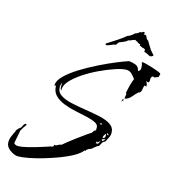

<svg xmlns="http://www.w3.org/2000/svg" viewBox="-109 -715 792 868"><g transform="rotate(15 287.0 -281.5)"><path d="M54 64Q36 64 15.5 49Q-5 34 -5 14Q-5 -1 1 -15.5Q7 -30 14 -43V-46Q22 -58 34 -66Q37 -71 40.5 -78.5Q44 -86 50 -87L55 -84Q44 -70 34 -52L22 10Q28 19 41 19Q59 19 85 12.5Q111 6 137 -2Q163 -10 181 -16V-17Q186 -17 191.5 -18.5Q197 -20 199 -26L198 -29L206 -28Q212 -31 218 -34Q224 -37 231 -38Q235 -42 252 -55.5Q269 -69 290 -84.5Q311 -100 328 -112Q345 -124 349 -126L356 -137L364 -141V-151Q366 -166 350 -174.5Q334 -183 308 -189Q282 -195 252.5 -201Q223 -207 196.5 -217.5Q170 -228 153.5 -245Q137 -262 137 -290L132 -287L130 -290Q130 -311 154.5 -335Q179 -359 217 -382.5Q255 -406 296.5 -426.5Q338 -447 373.5 -461.5Q409 -476 428 -482Q445 -480 459.5 -474.5Q474 -469 478 -449Q489 -453 489 -466Q489 -473 488 -479.5Q487 -486 484 -491L488 -493Q493 -493 506.5 -489.5Q520 -486 536 -481Q552 -476 564.5 -471Q577 -466 579 -462L575 -447L557 -440L550 -443Q540 -439 541 -426Q542 -413 535 -411L526 -415V-414L533 -400L531 -397L534 -392L531 -391L524 -394Q520 -386 518 -371.5Q516 -357 505 -356Q494 -346 481 -330.5Q468 -315 451 -313V-315L454 -335L451 -340Q454 -357 459 -376Q464 -395 470 -409Q462 -421 451.5 -431Q441 -441 426 -441Q408 -441 376 -430.5Q344 -420 306.5 -402.5Q269 -385 236 -363Q203 -341 183 -318Q163 -295 166 -274Q162 -277 161 -282Q160 -287 160 -292Q160 -297 160.5 -302Q161 -307 162 -311Q155 -301 155 -288Q155 -264 175 -251Q195 -238 227 -231Q259 -224 295 -218.5Q331 -213 363 -206Q395 -199 415 -185.5Q435 -172 435 -148Q435 -135 429 -124.5Q423 -114 418 -103Q407 -99 404 -92Q401 -85 395 -76Q387 -74 374.5 -62.5Q362 -51 356 -52Q352 -50 347.5 -46.5Q343 -43 341 -38L338 -40Q327 -25 301 -10Q275 5 240.5 18Q206 31 170.5 41.5Q135 52 104 58Q73 64 54 64ZM440 -295 445 -310 450 -306ZM380 -170 382 -175 379 -179 373 -176ZM424 -133V-135L418 -144L417 -139V-135ZM405 -116 412 -120 413 -129 412 -138Q402 -128 401 -117ZM406 -102 416 -113V-114L400 -109L402 -103ZM378 -84 389 -85 397 -101 385 -90 381 -94 378 -85ZM315 -526Q313 -525 310 -525Q306 -525 305 -528Q304 -531 306 -532Q314 -537 322.5 -542.5Q331 -548 339 -553Q343 -555 356.5 -564.5Q370 -574 377 -579L392 -591L393 -590L397 -593Q400 -593 401 -594L414 -603V-604H415L421 -610L422 -609L423 -610Q423 -611 425 -611.5Q427 -612 428 -612L433 -615Q433 -615 437 -617Q437 -620 439 -620Q442 -622 448 -622Q453 -624 456.5 -626.5Q460 -629 462 -624Q463 -624 463 -623.5Q463 -623 463 -623Q463 -621 461.5 -618Q460 -615 461 -615L467 -616Q472 -616 470 -614L471 -613L472 -614L480 -598Q480 -597 483 -597L485 -594L486 -595L493 -583Q496 -578 502 -568.5Q508 -559 509 -557Q514 -552 518 -546.5Q522 -541 527 -536Q529 -535 523.5 -531Q518 -527 512 -528Q504 -531 497.5 -535Q491 -539 483 -540Q483 -542 483.5 -547Q484 -552 480 -553Q479 -555 475.5 -555Q472 -555 470 -556L456 -563V-570Q455 -569 453.5 -568.5Q452 -568 452 -569L444 -573Q443 -575 441.5 -575.5Q440 -576 438 -577L429 -582Q424 -579 421.5 -579Q419 -579 414 -576L403 -572Q402 -571 401 -571.5Q400 -572 400 -573L395 -567L377 -558Q375 -557 371 -556Q367 -555 364 -553Q360 -552 356.5 -546Q353 -540 351 -538Q341 -537 332 -532.5Q323 -528 315 -526Z"/></g></svg>

Font: Kolker Brush
Style: Regular
Weight: 400
Designer: Robert E. Leuschke
Foundry: Robert E. Leuschke
Version: Version 1.010; ttfautohint (v1.8.3)